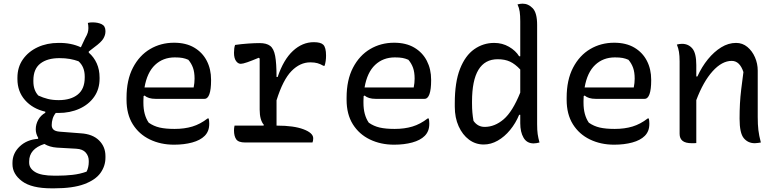

<svg xmlns="http://www.w3.org/2000/svg" viewBox="-20 -777 4240 1047"><path d="M299 -543Q368 -544 421 -519L444 -568Q455 -587 458.5 -599Q462 -611 462 -624Q462 -639 459 -652Q470 -655 484 -655Q514 -655 534.5 -645Q555 -635 555 -608V-605Q555 -586 543.5 -566.5Q532 -547 495 -520L464 -496V-490Q492 -466 507.5 -431.5Q523 -397 523 -354V-348Q523 -291 493.5 -249Q464 -207 413 -184Q362 -161 299 -161Q291 -161 284 -161Q272 -146 267 -129Q262 -112 262 -95Q262 -79 272 -70Q282 -61 305 -59L421 -50Q485 -46 520 -11.5Q555 23 555 74V83Q555 128 528 166Q501 204 439.5 227Q378 250 275 250H261Q152 250 100 211Q48 172 48 118V111Q48 59 87.5 21.5Q127 -16 188 -20V-26Q175 -48 175 -72Q175 -99 188.5 -123.5Q202 -148 227 -162V-168Q158 -184 116.5 -231Q75 -278 75 -346V-353Q75 -411 105 -453.5Q135 -496 185.5 -519.5Q236 -543 299 -543ZM304 -460Q238 -460 200 -430.5Q162 -401 162 -339V-333Q162 -285 189 -256Q215 -244 241 -237.5Q267 -231 300 -231Q366 -231 404 -261.5Q442 -292 442 -354V-360Q442 -413 408 -443Q386 -451 361 -455.5Q336 -460 304 -460ZM276 181H293Q335 181 375.5 176.5Q416 172 452 159Q458 148 461 134Q464 120 464 107V100Q464 74 447.5 55Q431 36 396 34L290 28Q250 25 222 8Q139 35 139 103V110Q139 141 171.5 161Q204 181 276 181Z M929 -544Q994 -544 1039 -517.5Q1084 -491 1107.5 -445.5Q1131 -400 1131 -342V-338Q1131 -290 1122 -264Q1113 -238 1095 -238H828Q789 -238 768 -256L763 -253Q762 -241 762 -227V-216Q762 -150 791 -108Q818 -89 850.5 -81.5Q883 -74 932 -74Q986 -74 1029 -87Q1072 -100 1112 -131H1118Q1121 -119 1121 -103Q1121 -80 1114.5 -64Q1108 -48 1096 -36Q1072 -12 1028 0Q984 12 929 12Q856 12 797 -16.5Q738 -45 704 -99.5Q670 -154 670 -233V-244Q670 -341 705 -408Q740 -475 798.5 -509.5Q857 -544 929 -544ZM933 -464Q869 -464 825.5 -423Q782 -382 768 -300H1036Q1041 -325 1041 -348Q1041 -383 1032.5 -407Q1024 -431 1007 -451Q991 -458 975 -461Q959 -464 933 -464Z M1259 -92H1417L1419 -96Q1396 -122 1396 -179V-458L1391 -462Q1353 -446 1328.5 -437.5Q1304 -429 1293 -429Q1278 -429 1267 -444.5Q1256 -460 1256 -489Q1256 -516 1262 -532Q1297 -537 1333 -539.5Q1369 -542 1396 -542Q1433 -542 1453 -527Q1473 -512 1480.5 -472Q1488 -432 1488 -357H1494Q1526 -452 1577.5 -499.5Q1629 -547 1691 -547Q1729 -547 1743 -533Q1758 -518 1758 -474Q1758 -458 1756 -444.5Q1754 -431 1750 -418H1744Q1727 -428 1711 -432.5Q1695 -437 1672 -437Q1616 -437 1569.5 -389.5Q1523 -342 1488 -230V-92H1491Q1582 -92 1635 -72Q1688 -52 1688 -23Q1688 -9 1684 0H1317Q1280 0 1268 -17.5Q1256 -35 1256 -66Q1256 -79 1259 -92Z M2129 -544Q2194 -544 2239 -517.5Q2284 -491 2307.5 -445.5Q2331 -400 2331 -342V-338Q2331 -290 2322 -264Q2313 -238 2295 -238H2028Q1989 -238 1968 -256L1963 -253Q1962 -241 1962 -227V-216Q1962 -150 1991 -108Q2018 -89 2050.5 -81.5Q2083 -74 2132 -74Q2186 -74 2229 -87Q2272 -100 2312 -131H2318Q2321 -119 2321 -103Q2321 -80 2314.5 -64Q2308 -48 2296 -36Q2272 -12 2228 0Q2184 12 2129 12Q2056 12 1997 -16.5Q1938 -45 1904 -99.5Q1870 -154 1870 -233V-244Q1870 -341 1905 -408Q1940 -475 1998.5 -509.5Q2057 -544 2129 -544ZM2133 -464Q2069 -464 2025.5 -423Q1982 -382 1968 -300H2236Q2241 -325 2241 -348Q2241 -383 2232.5 -407Q2224 -431 2207 -451Q2191 -458 2175 -461Q2159 -464 2133 -464Z M2675 -543Q2719 -543 2755.5 -522Q2792 -501 2811 -470H2817V-661Q2817 -692 2814 -713Q2811 -734 2802 -753Q2810 -755 2816.5 -756Q2823 -757 2830 -757Q2861 -757 2885 -732Q2909 -707 2909 -641V-100Q2909 -67 2912 -46Q2915 -25 2922 0Q2914 2 2906 3.5Q2898 5 2890 5Q2853 5 2835 -26Q2817 -57 2817 -105V-151H2811Q2792 -105 2761.5 -68Q2731 -31 2694 -10Q2657 11 2618 11Q2573 11 2537.5 -15.5Q2502 -42 2481 -88.5Q2460 -135 2460 -195V-214Q2460 -329 2488.5 -401.5Q2517 -474 2566 -508.5Q2615 -543 2675 -543ZM2562 -118Q2585 -85 2623 -85Q2678 -85 2726.5 -126.5Q2775 -168 2817 -272V-398Q2789 -428 2761 -441Q2733 -454 2694 -454Q2554 -454 2554 -223V-214Q2554 -186 2556 -163.5Q2558 -141 2562 -118Z M3329 -544Q3394 -544 3439 -517.5Q3484 -491 3507.5 -445.5Q3531 -400 3531 -342V-338Q3531 -290 3522 -264Q3513 -238 3495 -238H3228Q3189 -238 3168 -256L3163 -253Q3162 -241 3162 -227V-216Q3162 -150 3191 -108Q3218 -89 3250.5 -81.5Q3283 -74 3332 -74Q3386 -74 3429 -87Q3472 -100 3512 -131H3518Q3521 -119 3521 -103Q3521 -80 3514.5 -64Q3508 -48 3496 -36Q3472 -12 3428 0Q3384 12 3329 12Q3256 12 3197 -16.5Q3138 -45 3104 -99.5Q3070 -154 3070 -233V-244Q3070 -341 3105 -408Q3140 -475 3198.5 -509.5Q3257 -544 3329 -544ZM3333 -464Q3269 -464 3225.5 -423Q3182 -382 3168 -300H3436Q3441 -325 3441 -348Q3441 -383 3432.5 -407Q3424 -431 3407 -451Q3391 -458 3375 -461Q3359 -464 3333 -464Z M3777 3Q3770 4 3764.5 4Q3759 4 3753 4Q3718 4 3702 -9Q3686 -22 3686 -47V-442Q3686 -473 3682.5 -494Q3679 -515 3671 -534Q3678 -536 3685 -537Q3692 -538 3699 -538Q3734 -538 3755.5 -512.5Q3777 -487 3777 -422V-360H3783Q3807 -413 3840.5 -454Q3874 -495 3913 -519Q3952 -543 3994 -543Q4029 -543 4055.5 -521Q4082 -499 4097 -464.5Q4112 -430 4112 -392V-139Q4112 -98 4115.5 -68Q4119 -38 4129 0Q4121 1 4113 2.5Q4105 4 4096 4Q4059 4 4036 -23.5Q4013 -51 4013 -130Q4013 -173 4015 -211Q4017 -249 4022 -290.5Q4027 -332 4034 -384Q4014 -445 3970 -445Q3917 -445 3866 -388.5Q3815 -332 3777 -231Z"/></svg>

Font: Recursive Mn Csl St
Style: Regular
Weight: 400
Monospace: yes
Version: Version 1.079;hotconv 1.0.112;makeotfexe 2.5.65598; ttfautoh